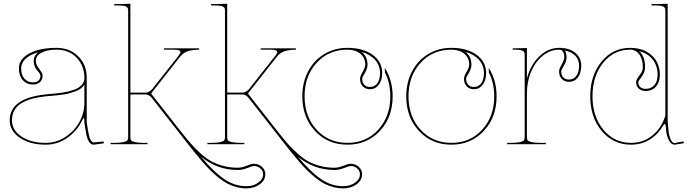

<svg xmlns="http://www.w3.org/2000/svg" viewBox="-20 -782 3750 1041"><path d="M187 -498.5Q142.1 -485.8 118.4 -463.1Q94.7 -440.4 94.7 -411.6Q94.7 -376 112.3 -355.7Q129.9 -335.4 159.2 -335.4Q178.2 -335.4 188.7 -345.2Q199.2 -355 199.2 -370.6Q199.2 -377 193.6 -385.3Q188 -393.6 180.9 -401.1Q173.8 -408.7 168.2 -422.6Q162.6 -436.5 162.6 -453.1Q162.6 -479.5 187 -498.5ZM285.6 -522.5Q357.9 -522.5 404.1 -476.8Q450.2 -431.2 450.2 -360.4V-117.7L458 -69.8Q467.8 -10.3 488.3 -9.8L542 -15.1L543 -4.9L488.3 2.4H487.8Q456.5 2.4 445.3 -67.9Q444.3 -73.2 442.4 -85.9Q440.4 -98.6 439 -106.9Q437.5 -115.2 437.5 -117.2V-127.9Q437.5 -141.6 434.1 -141.6Q430.7 -141.6 426.3 -130.9Q398.9 -72.8 345.7 -35.2Q292.5 2.4 227.5 2.4Q142.6 2.4 87.6 -34.9Q32.7 -72.3 32.7 -129.9Q32.7 -249.5 227.1 -270Q232.9 -270.5 252.4 -272.5Q272 -274.4 283.4 -275.4Q294.9 -276.4 314.9 -279.3Q335 -282.2 347.9 -285.4Q360.8 -288.6 377.2 -293.9Q393.6 -299.3 403.8 -305.7Q414.1 -312 422.9 -321.3Q431.6 -330.6 435.1 -341.3Q437.5 -350.1 437.5 -357.4V-360.4Q437 -426.3 395 -469.5Q353 -512.7 287.1 -512.7Q236.3 -512.7 205.3 -496.3Q174.3 -480 174.3 -453.1Q174.3 -436 183.3 -421.9Q192.4 -407.7 201.7 -395.5Q210.9 -383.3 210.9 -370.6Q210.9 -349.6 196.5 -336.7Q182.1 -323.7 159.2 -323.7Q124.5 -323.7 103.5 -347.7Q82.5 -371.6 82.5 -411.6Q82.5 -461.4 138.4 -491.9Q194.3 -522.5 285.6 -522.5ZM437.5 -323.2Q430.7 -312 418.7 -302.7Q406.7 -293.5 390.4 -287.1Q374 -280.8 358.9 -276.6Q343.8 -272.5 322.5 -269.5Q301.3 -266.6 288.3 -265.1Q275.4 -263.7 254.6 -262Q233.9 -260.3 228 -259.8Q187.5 -255.4 156.2 -247.1Q125 -238.8 98.9 -223.9Q72.8 -209 58.8 -185.3Q44.9 -161.6 44.9 -129.9Q44.9 -76.7 96.4 -42Q147.9 -7.3 227.5 -7.3Q284.7 -7.3 333.7 -39.1Q382.8 -70.8 410.2 -120.4Q437.5 -169.9 437.5 -222.7Z M1069.8 67.4Q1138.2 148.9 1194.6 188.2Q1251 227.5 1315.9 227.5Q1354.5 227.5 1380.6 208Q1406.7 188.5 1406.7 163.1Q1406.7 145 1392.1 131.6Q1377.4 118.2 1356.4 118.2Q1347.2 118.2 1320.8 128.9Q1294.4 139.6 1269 139.6Q1157.2 139.6 1069.8 67.4ZM599.6 -759.8H622.1L687 -761.7V-279.8H770.5Q778.3 -279.8 788.8 -285.6Q799.3 -291.5 804.7 -298.3L948.2 -480Q958.5 -493.2 958.5 -500Q958.5 -512.7 920.4 -512.7H868.7V-520H1059.6V-512.7Q1045.4 -512.7 1035.2 -511.7Q1024.9 -510.7 1009.3 -507.6Q993.7 -504.4 980 -495.8Q966.3 -487.3 956.1 -474.1L799.3 -274.9L959 -71.3Q991.7 -29.8 1014.9 -3.2Q1038.1 23.4 1068.6 50.8Q1099.1 78.1 1127.2 93.3Q1155.3 108.4 1191.4 117.9Q1227.5 127.4 1269 127.4Q1290.5 127.4 1316.4 116.7Q1342.3 106 1356.4 106Q1382.3 106 1400.4 122.6Q1418.5 139.2 1418.5 163.1Q1418.5 194.8 1388.7 217Q1358.9 239.3 1315.9 239.3Q1289.1 239.3 1262.9 232.4Q1236.8 225.6 1214.4 214.1Q1191.9 202.6 1167.5 183.1Q1143.1 163.6 1122.3 143.3Q1101.6 123 1075.9 93.3Q1050.3 63.5 1029.1 36.9Q1007.8 10.3 978.5 -27.3Q959 -52.7 948.7 -65.4L802.2 -252Q797.9 -258.3 788.1 -264.2Q778.3 -270 770.5 -270H687V-35.2Q687 -26.4 691.2 -21Q695.3 -15.6 712.6 -11.5Q730 -7.3 762.2 -7.3H779.8V0H579.6V-7.3H599.6Q631.8 -7.3 649.2 -11.5Q666.5 -15.6 670.7 -21Q674.8 -26.4 674.8 -35.2V-727.5Q674.8 -741.2 663.1 -746.8Q651.4 -752.4 622.1 -752.4H599.6Z M1594.7 67.4Q1663.1 148.9 1719.5 188.2Q1775.9 227.5 1840.8 227.5Q1879.4 227.5 1905.5 208Q1931.6 188.5 1931.6 163.1Q1931.6 145 1917 131.6Q1902.3 118.2 1881.3 118.2Q1872.1 118.2 1845.7 128.9Q1819.3 139.6 1793.9 139.6Q1682.1 139.6 1594.7 67.4ZM1124.5 -759.8H1147L1211.9 -761.7V-279.8H1295.4Q1303.2 -279.8 1313.7 -285.6Q1324.2 -291.5 1329.6 -298.3L1473.1 -480Q1483.4 -493.2 1483.4 -500Q1483.4 -512.7 1445.3 -512.7H1393.6V-520H1584.5V-512.7Q1570.3 -512.7 1560.1 -511.7Q1549.8 -510.7 1534.2 -507.6Q1518.6 -504.4 1504.9 -495.8Q1491.2 -487.3 1481 -474.1L1324.2 -274.9L1483.9 -71.3Q1516.6 -29.8 1539.8 -3.2Q1563 23.4 1593.5 50.8Q1624 78.1 1652.1 93.3Q1680.2 108.4 1716.3 117.9Q1752.4 127.4 1793.9 127.4Q1815.4 127.4 1841.3 116.7Q1867.2 106 1881.3 106Q1907.2 106 1925.3 122.6Q1943.4 139.2 1943.4 163.1Q1943.4 194.8 1913.6 217Q1883.8 239.3 1840.8 239.3Q1814 239.3 1787.8 232.4Q1761.7 225.6 1739.3 214.1Q1716.8 202.6 1692.4 183.1Q1668 163.6 1647.2 143.3Q1626.5 123 1600.8 93.3Q1575.2 63.5 1554 36.9Q1532.7 10.3 1503.4 -27.3Q1483.9 -52.7 1473.6 -65.4L1327.1 -252Q1322.8 -258.3 1313 -264.2Q1303.2 -270 1295.4 -270H1211.9V-35.2Q1211.9 -26.4 1216.1 -21Q1220.2 -15.6 1237.5 -11.5Q1254.9 -7.3 1287.1 -7.3H1304.7V0H1104.5V-7.3H1124.5Q1156.7 -7.3 1174.1 -11.5Q1191.4 -15.6 1195.6 -21Q1199.7 -26.4 1199.7 -35.2V-727.5Q1199.7 -741.2 1188 -746.8Q1176.3 -752.4 1147 -752.4H1124.5Z M1940.9 -500.5Q1971.7 -475.6 1972.7 -433.1Q1972.7 -416 1965.6 -400.6Q1958.5 -385.3 1951.2 -373.8Q1943.8 -362.3 1943.8 -355.5Q1943.8 -334.5 1955.1 -322.5Q1966.3 -310.5 1985.8 -310.5Q2010.3 -310.5 2025.4 -330.3Q2040.5 -350.1 2040.5 -386.2Q2040 -426.8 2014.4 -456.5Q1988.8 -486.3 1940.9 -500.5ZM1863.8 -522.5Q1948.2 -522.5 2000 -485.1Q2051.8 -447.8 2052.2 -386.7Q2052.2 -346.7 2033.9 -322.5Q2015.6 -298.3 1985.8 -298.3Q1961.4 -298.3 1946.8 -314Q1932.1 -329.6 1932.1 -355.5Q1932.1 -368.2 1946.3 -392.3Q1960.4 -416.5 1960.4 -433.1Q1960 -468.8 1933.6 -490.7Q1907.2 -512.7 1863.8 -512.7Q1762.2 -512.7 1696.8 -441.2Q1631.3 -369.6 1631.3 -259.8Q1631.3 -149.9 1697 -78.6Q1762.7 -7.3 1863.8 -7.3Q1964.8 -7.3 2030.5 -78.6Q2096.2 -149.9 2096.2 -259.8Q2096.2 -332 2066.9 -389.2L2066.4 -414.1Q2108.9 -346.7 2108.9 -259.8Q2108.9 -146 2039.6 -71.8Q1970.2 2.4 1863.8 2.4Q1757.3 2.4 1688.2 -71.8Q1619.1 -146 1619.1 -259.8Q1619.1 -335 1650.4 -394.8Q1681.6 -454.6 1737.5 -488.5Q1793.5 -522.5 1863.8 -522.5Z M2504.4 -500.5Q2535.2 -475.6 2536.1 -433.1Q2536.1 -416 2529.1 -400.6Q2522 -385.3 2514.6 -373.8Q2507.3 -362.3 2507.3 -355.5Q2507.3 -334.5 2518.6 -322.5Q2529.8 -310.5 2549.3 -310.5Q2573.7 -310.5 2588.9 -330.3Q2604 -350.1 2604 -386.2Q2603.5 -426.8 2577.9 -456.5Q2552.2 -486.3 2504.4 -500.5ZM2427.2 -522.5Q2511.7 -522.5 2563.5 -485.1Q2615.2 -447.8 2615.7 -386.7Q2615.7 -346.7 2597.4 -322.5Q2579.1 -298.3 2549.3 -298.3Q2524.9 -298.3 2510.3 -314Q2495.6 -329.6 2495.6 -355.5Q2495.6 -368.2 2509.8 -392.3Q2523.9 -416.5 2523.9 -433.1Q2523.4 -468.8 2497.1 -490.7Q2470.7 -512.7 2427.2 -512.7Q2325.7 -512.7 2260.3 -441.2Q2194.8 -369.6 2194.8 -259.8Q2194.8 -149.9 2260.5 -78.6Q2326.2 -7.3 2427.2 -7.3Q2528.3 -7.3 2594 -78.6Q2659.7 -149.9 2659.7 -259.8Q2659.7 -332 2630.4 -389.2L2629.9 -414.1Q2672.4 -346.7 2672.4 -259.8Q2672.4 -146 2603 -71.8Q2533.7 2.4 2427.2 2.4Q2320.8 2.4 2251.7 -71.8Q2182.6 -146 2182.6 -259.8Q2182.6 -335 2213.9 -394.8Q2245.1 -454.6 2301 -488.5Q2356.9 -522.5 2427.2 -522.5Z M3042.5 -507.8Q3051.8 -494.1 3051.8 -473.1Q3051.8 -456.1 3044.7 -440.7Q3037.6 -425.3 3030.3 -413.8Q3022.9 -402.3 3022.9 -395.5Q3022.9 -374.5 3034.2 -362.5Q3045.4 -350.6 3064.9 -350.6Q3089.4 -350.6 3104.5 -370.4Q3119.6 -390.1 3119.6 -426.3Q3119.6 -458 3099.6 -479.5Q3079.6 -501 3042.5 -507.8ZM2759.8 -520H2772L2836.9 -521.5V-356.4Q2855.5 -428.7 2903.1 -475.6Q2950.7 -522.5 3012.7 -522.5Q3065.9 -522.5 3098.6 -496.1Q3131.3 -469.7 3131.3 -426.3Q3131.3 -386.2 3113.3 -362.3Q3095.2 -338.4 3064.9 -338.4Q3040.5 -338.4 3025.9 -354Q3011.2 -369.6 3011.2 -395.5Q3011.2 -408.2 3025.4 -432.4Q3039.6 -456.5 3039.6 -473.1Q3039.6 -490.7 3032.2 -501.7Q3024.9 -512.7 3012.7 -512.7Q2963.9 -512.7 2923.1 -480Q2882.3 -447.3 2859.6 -393.3Q2836.9 -339.4 2836.9 -277.3V-35.2Q2836.9 -26.4 2841.1 -21Q2845.2 -15.6 2862.5 -11.5Q2879.9 -7.3 2912.1 -7.3H2939.5V0H2729.5V-7.3H2749.5Q2781.7 -7.3 2799.1 -11.5Q2816.4 -15.6 2820.6 -21Q2824.7 -26.4 2824.7 -35.2V-487.3Q2824.7 -501.5 2812.7 -507.1Q2800.8 -512.7 2772 -512.7H2759.8Z M3446.8 -504.4Q3477.5 -474.6 3477.5 -418Q3477.5 -397 3468.3 -380.6Q3459 -364.3 3450 -353.5Q3440.9 -342.8 3440.9 -335.4Q3440.9 -319.8 3451.4 -310.1Q3461.9 -300.3 3481 -300.3Q3510.3 -300.3 3527.8 -320.6Q3545.4 -340.8 3545.4 -376.5Q3545.4 -424.8 3519.5 -458.3Q3493.7 -491.7 3446.8 -504.4ZM3512.7 -759.8H3535.2L3600.1 -761.7V-124.5L3604.5 -74.7Q3606.9 -46.4 3616.2 -26.6Q3625.5 -6.8 3636.7 -6.3L3685.5 -15.6L3687.5 -5.4L3638.7 2.4H3637.7Q3619.6 2.4 3607.2 -20.5Q3594.7 -43.5 3591.8 -73.7L3589.8 -96.2Q3588.4 -109.4 3584.5 -109.4Q3580.1 -109.4 3574.2 -99.1Q3546.4 -51.8 3501.7 -24.7Q3457 2.4 3401.4 2.4Q3305.2 2.4 3242.7 -71.8Q3180.2 -146 3180.2 -259.8Q3180.2 -373.5 3241.5 -448Q3302.7 -522.5 3396.5 -522.5Q3468.8 -522.5 3513.2 -482.2Q3557.6 -441.9 3557.6 -376.5Q3557.6 -336.4 3536.6 -312.5Q3515.6 -288.6 3481 -288.6Q3458 -288.6 3443.6 -301.5Q3429.2 -314.5 3429.2 -335.4Q3429.2 -348.1 3438.2 -360.4Q3447.3 -372.6 3456.3 -386.7Q3465.3 -400.9 3465.3 -418Q3465.3 -460.4 3446.5 -486.6Q3427.7 -512.7 3396.5 -512.7Q3307.6 -512.7 3250 -441.2Q3192.4 -369.6 3192.4 -259.8Q3192.4 -149.9 3251.5 -78.6Q3310.5 -7.3 3401.4 -7.3Q3467.8 -7.3 3517.3 -47.9Q3566.9 -88.4 3587.4 -155.3V-727.5Q3587.4 -741.2 3575.7 -746.8Q3564 -752.4 3535.2 -752.4H3512.7Z"/></svg>

Font: ZnikomitNo24
Style: Thin
Weight: 300
Designer: gluk
Foundry: gluk
Version: Version 0.55